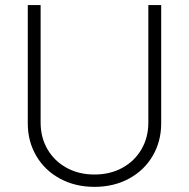

<svg xmlns="http://www.w3.org/2000/svg" viewBox="-20 -727 747 759"><path d="M617.2 -707V-239.3Q617.2 -168 583.5 -110.6Q549.8 -53.2 489.7 -20.8Q429.7 11.7 353.5 11.7Q277.3 11.7 217.3 -20.8Q157.2 -53.2 123.5 -110.6Q89.8 -168 89.8 -239.3V-707H140.6V-242.2Q140.6 -183.6 167.7 -137Q194.8 -90.3 243.2 -63.7Q291.5 -37.1 353.5 -37.1Q415.5 -37.1 463.9 -63.7Q512.2 -90.3 539.3 -137Q566.4 -183.6 566.4 -242.2V-707Z"/></svg>

Font: Pretendard GOV ExtraLight
Style: Regular
Weight: 200
Designer: Base glyphs from Inter by Rasmus Andersson; Hangeul glyphs from Noto Sans CJK(Source Han Sans) by Jang Soo-young and Kan
Foundry: Kil Hyung-jin
Version: Version 1.309